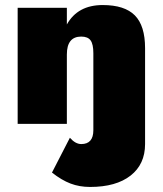

<svg xmlns="http://www.w3.org/2000/svg" viewBox="-20 -491 645 761"><path d="M337 250Q295 250 259.5 236.5Q224 223 186 193L257 55Q279 80 302 80Q350 80 350 25V-280Q350 -316 339 -331Q328 -346 302 -346Q245 -346 245 -275V0H50V-460H245V-394Q288 -471 387 -471Q474 -471 514.5 -430Q555 -389 555 -300V80Q555 160 497.5 205Q440 250 337 250Z"/></svg>

Font: Jost* Black
Style: Regular
Weight: 900
Version: Version 3.7